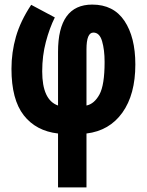

<svg xmlns="http://www.w3.org/2000/svg" viewBox="-20 -577 640 837"><path d="M233 240H357V5Q457 -7 513.5 -86Q570 -165 570 -296Q570 -415 522.5 -486Q475 -557 382 -557Q233 -557 233 -351V-117Q164 -141 164 -266Q164 -334 180 -394.5Q196 -455 219 -501L116 -556Q69 -485 49.5 -417Q30 -349 30 -277Q30 -143 83.5 -74.5Q137 -6 233 5ZM357 -117V-362Q357 -435 387 -435Q414 -435 425 -397.5Q436 -360 436 -307Q436 -206 413.5 -165Q391 -124 357 -117Z"/></svg>

Font: Noto Sans Mono Extra
Style: Regular
Weight: 800
Designer: Monotype Design Team
Foundry: Monotype Imaging Inc.
Version: Version 1.900